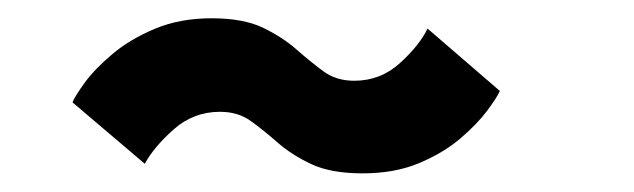

<svg xmlns="http://www.w3.org/2000/svg" viewBox="-20 -500 690 209"><path d="M374.7 -311.3Q340.1 -311.3 318.8 -321.4Q297.4 -331.5 282.2 -344.8Q267.1 -358.1 253.1 -368.2Q239.2 -378.3 219.4 -378.3Q190.7 -378.3 169 -359.1Q147.4 -339.9 137.6 -321.7L58.9 -388.6Q61.4 -395.1 72.3 -410.1Q83.2 -425 102.3 -441.1Q121.4 -457.3 148.7 -468.7Q175.9 -480.1 210.3 -480.1Q244.9 -480.1 266.3 -469.8Q287.6 -459.5 302.8 -446.1Q317.9 -432.8 331.9 -422.5Q345.8 -412.1 365.6 -412.1Q394.3 -412.1 415.4 -431.4Q436.6 -450.6 445.4 -468.9L524.1 -401Q520.9 -393.6 510 -379.1Q499.1 -364.6 480.7 -348.9Q462.2 -333.3 435.9 -322.3Q409.5 -311.3 374.7 -311.3Z"/></svg>

Font: Trispace Thin
Style: Regular
Weight: 100
Designer: Tyler Finck
Foundry: Etcetera Type Company
Version: Version 1.210